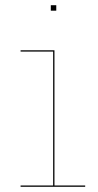

<svg xmlns="http://www.w3.org/2000/svg" viewBox="-20 -717 377 737"><path d="M307 -5V0H59V-5H184V-519H59V-524H189V-5ZM196 -697V-676H175V-697Z"/></svg>

Font: Hepta Slab Hairline
Style: Regular
Weight: 400
Designer: Michael LaGattuta
Foundry: Michael LaGattuta
Version: Version 1.100; ttfautohint (v1.8) -l 8 -r 50 -G 200 -x 14 -D